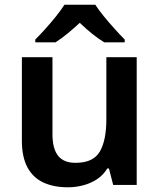

<svg xmlns="http://www.w3.org/2000/svg" viewBox="-20 -786 679 816"><path d="M561 -543V0H461L443 -70H436Q419 -42 392.5 -24.5Q366 -7 334 1.5Q302 10 268 10Q208 10 164 -10.5Q120 -31 96.5 -75Q73 -119 73 -188V-543H203V-215Q203 -155 226.5 -124.5Q250 -94 301 -94Q376 -94 404 -141.5Q432 -189 432 -279V-543ZM385 -766Q399 -744 421.5 -716.5Q444 -689 468 -662.5Q492 -636 510 -618V-606H423Q397 -622 371 -643Q345 -664 319 -689Q292 -664 267 -643.5Q242 -623 216 -606H130V-618Q149 -637 172.5 -663Q196 -689 218 -716.5Q240 -744 254 -766Z"/></svg>

Font: Noto Sans Syriac Eastern SemiBold
Style: Regular
Weight: 600
Designer: Patrick Giasson and the Monotype Design Team
Foundry: Monotype Imaging Inc.
Version: Version 3.001